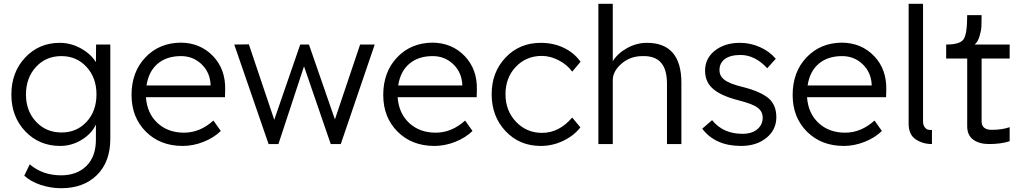

<svg xmlns="http://www.w3.org/2000/svg" viewBox="-20 -760 5381 1013"><path d="M303 233Q247 233 194.5 215.5Q142 198 108 167L137 107Q205 165 302 165Q386 165 436 115.5Q486 66 486 -23V-103Q464 -55 411 -22.5Q358 10 298 10Q187 10 113.5 -67Q40 -144 40 -261Q40 -379 113 -456.5Q186 -534 295 -534Q354 -534 407 -504.5Q460 -475 486 -432L487 -525H562V-28Q562 94 491.5 163.5Q421 233 303 233ZM117 -261Q117 -175 170 -118Q223 -61 305 -61Q385 -61 437 -117.5Q489 -174 489 -262Q489 -350 436.5 -407Q384 -464 304 -464Q222 -464 169.5 -406.5Q117 -349 117 -261Z M944 10Q825 10 749.5 -65.5Q674 -141 674 -259Q674 -380 747 -457Q820 -534 934 -535Q1037 -534 1104 -464Q1171 -394 1168 -285L1167 -247H750Q756 -162 811 -111Q866 -60 951 -60Q1035 -60 1106 -124L1145 -69Q1108 -33 1053.5 -11.5Q999 10 944 10ZM753 -309H1091V-316Q1087 -380 1042.5 -422Q998 -464 935 -464Q859 -464 811.5 -423.5Q764 -383 753 -309Z M1397 0 1216 -525 1293 -526 1427 -128 1564 -525H1610L1747 -130L1880 -525H1957L1778 0H1725L1584 -410L1449 0Z M2272 10Q2153 10 2077.5 -65.5Q2002 -141 2002 -259Q2002 -380 2075 -457Q2148 -534 2262 -535Q2365 -534 2432 -464Q2499 -394 2496 -285L2495 -247H2078Q2084 -162 2139 -111Q2194 -60 2279 -60Q2363 -60 2434 -124L2473 -69Q2436 -33 2381.5 -11.5Q2327 10 2272 10ZM2081 -309H2419V-316Q2415 -380 2370.5 -422Q2326 -464 2263 -464Q2187 -464 2139.5 -423.5Q2092 -383 2081 -309Z M2833 10Q2721 10 2647.5 -68Q2574 -146 2574 -263Q2574 -379 2647.5 -456.5Q2721 -534 2833 -534Q2900 -534 2955 -507.5Q3010 -481 3043 -434L2999 -382Q2972 -419 2927.5 -442Q2883 -465 2839 -465Q2756 -465 2701.5 -407.5Q2647 -350 2647 -263Q2647 -176 2702.5 -117.5Q2758 -59 2840 -59Q2930 -59 2999 -140L3042 -88Q3008 -44 2951.5 -17Q2895 10 2833 10Z M3137 0V-740H3213V-437Q3239 -479 3289 -506.5Q3339 -534 3393 -534Q3575 -534 3575 -323V0H3499V-318Q3499 -395 3466.5 -430.5Q3434 -466 3370 -464Q3305 -464 3259 -424Q3213 -384 3213 -337V0H3175Z M3890 10Q3754 10 3685 -81L3737 -126Q3795 -54 3897 -54Q3947 -54 3975.5 -78Q4004 -102 4004 -139Q4004 -172 3977 -192Q3953 -211 3879 -230Q3773 -257 3733 -300Q3700 -334 3700 -388Q3700 -452 3752 -493Q3804 -534 3884 -534Q3939 -534 3989.5 -511.5Q4040 -489 4073 -450L4028 -400Q3963 -470 3887 -470Q3834 -470 3805 -449Q3776 -428 3776 -390Q3776 -359 3801 -340Q3827 -318 3903 -300Q3993 -277 4037 -240Q4076 -204 4076 -142Q4076 -75 4023.5 -32.5Q3971 10 3890 10Z M4432 10Q4313 10 4237.5 -65.5Q4162 -141 4162 -259Q4162 -380 4235 -457Q4308 -534 4422 -535Q4525 -534 4592 -464Q4659 -394 4656 -285L4655 -247H4238Q4244 -162 4299 -111Q4354 -60 4439 -60Q4523 -60 4594 -124L4633 -69Q4596 -33 4541.5 -11.5Q4487 10 4432 10ZM4241 -309H4579V-316Q4575 -380 4530.5 -422Q4486 -464 4423 -464Q4347 -464 4299.5 -423.5Q4252 -383 4241 -309Z M4774 -107V-740H4850V-121Q4850 -100 4858.5 -89Q4867 -78 4875.5 -76Q4884 -74 4897 -74V0Q4848 0 4811 -25Q4774 -50 4774 -107Z M5307 -15Q5262 0 5198 0Q5147 0 5115 -23Q5083 -46 5083 -94V-451H4972V-525Q5043 -525 5063 -551.5Q5083 -578 5083 -680H5159Q5159 -643 5158 -621Q5157 -599 5148 -568.5Q5139 -538 5122 -525H5307V-451H5159V-120Q5159 -75 5213 -75Q5267 -75 5307 -89Z"/></svg>

Font: Easer Grotesk Light
Style: Regular
Weight: 300
Designer: Boardeaser, Bonnie Shaver-Troup, Thomas Jockin
Foundry: Lexend
Version: Version 1.008;Glyphs 3.1.2 (3151)